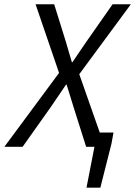

<svg xmlns="http://www.w3.org/2000/svg" viewBox="-56 -676 622 884"><path d="M342.3 188 378.8 0H361.2L373.9 -65.7H466.6L457.2 -14.4L406 188ZM-36 0 215.9 -340.3 107.8 -656.3H193.5L247.9 -481.6Q254.8 -459.6 260.7 -437.6Q266.6 -415.5 274.9 -389.6H277.6Q295.3 -416.1 311.5 -439.8Q327.8 -463.4 342.7 -485.4L462.3 -656.3H546.4L309 -334.3L426.4 0H340.6L282.3 -184.1Q275 -208.9 266.8 -234.4Q258.6 -259.9 250.7 -286.4H248Q228.8 -258 210.8 -231.5Q192.8 -205.1 175.9 -180.4L48 0Z"/></svg>

Font: Source Sans 3 VF
Style: Italic
Weight: 200
Italic angle: -11°
Designer: Paul D. Hunt
Foundry: Adobe Systems Incorporated
Version: Version 3.042;hotconv 1.0.118;makeotfexe 2.5.65603